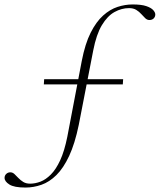

<svg xmlns="http://www.w3.org/2000/svg" viewBox="-76 -715 718 863"><path d="M121 -335.5 122.5 -359H477.5L476 -335.5ZM38.5 128Q-12.5 128 -34 114.2Q-55.5 100.5 -55.5 84.5Q-55.5 74 -48 66.8Q-40.5 59.5 -29.5 59.5Q-19.5 59.5 -11.2 67.2Q-3 75 6.5 85Q16 95 28.5 102.8Q41 110.5 59.5 110.5Q82 110.5 105.8 101.5Q129.5 92.5 152.5 69.5Q175.5 46.5 194.5 5.5Q213.5 -35.5 226.5 -100L291.5 -441Q306.5 -518.5 331.5 -568Q356.5 -617.5 387.5 -645.2Q418.5 -673 452.5 -684Q486.5 -695 520 -695Q559.5 -695 581.5 -687.5Q603.5 -680 612.8 -669.5Q622 -659 622 -650Q622 -639.5 614.8 -632.2Q607.5 -625 595.5 -625Q585.5 -625 577 -633Q568.5 -641 559 -651.8Q549.5 -662.5 536.5 -670.5Q523.5 -678.5 504 -678.5Q470.5 -678.5 438.8 -661Q407 -643.5 382 -602Q357 -560.5 343 -488L278 -153.5Q260.5 -69 234.8 -14Q209 41 177.5 72Q146 103 110.5 115.5Q75 128 38.5 128Z"/></svg>

Font: Newsreader 36pt ExtraLight
Style: Regular
Weight: 250
Designer: Hugues Gentile
Foundry: Production Type
Version: Version 1.003